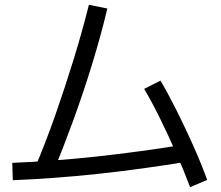

<svg xmlns="http://www.w3.org/2000/svg" viewBox="-20 -781 920 799"><path d="M126.7 -85.6Q170 -187.8 210 -301.7Q250 -415.6 286.1 -532.8Q322.2 -650 350 -761.1L426.7 -745.6Q400 -633.3 363.3 -513.9Q326.7 -394.4 284.4 -278.9Q242.2 -163.3 198.9 -57.8ZM31.1 -103.3Q200 -110 380 -129.4Q560 -148.9 752.2 -180L763.3 -108.9Q567.8 -76.7 385.6 -57.2Q203.3 -37.8 33.3 -31.1ZM771.1 -2.2Q744.4 -73.3 712.2 -146.1Q680 -218.9 646.1 -287.8Q612.2 -356.7 580 -411.1L647.8 -445.6Q681.1 -388.9 716.1 -318.9Q751.1 -248.9 783.9 -175.6Q816.7 -102.2 842.2 -32.2Z"/></svg>

Font: Paperlogy 4 Regular
Style: Regular
Weight: 400
Designer: redesigned by Lee Juim, glyphs from Gmarket Sans & Montserrat
Foundry: PT&
Version: Version 1.001